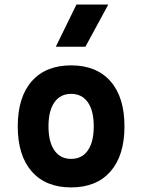

<svg xmlns="http://www.w3.org/2000/svg" viewBox="-20 -815 626 845"><path d="M293 9.8Q181.2 9.8 119.6 -60.5Q58.1 -130.9 58.1 -258.8Q58.1 -387.2 119.6 -457.3Q181.2 -527.3 293 -527.3Q404.8 -527.3 466.3 -457.3Q527.8 -387.2 527.8 -258.8Q527.8 -130.9 466.3 -60.5Q404.8 9.8 293 9.8ZM293 -115.7Q340.8 -115.7 366.7 -153.1Q392.6 -190.4 392.6 -258.8Q392.6 -327.6 366.7 -364.7Q340.8 -401.9 293 -401.9Q245.6 -401.9 219.5 -364.7Q193.4 -327.6 193.4 -258.8Q193.4 -190.4 219.5 -153.1Q245.6 -115.7 293 -115.7ZM225.6 -609.4 316.4 -794.9H456.5L356 -609.4Z"/></svg>

Font: Cascadia Code NF
Style: Bold
Weight: 700
Monospace: yes
Designer: Aaron Bell
Foundry: Saja Typeworks
Version: Version 2404.023; ttfautohint (v1.8.4)